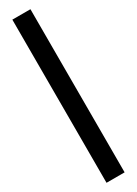

<svg xmlns="http://www.w3.org/2000/svg" viewBox="-273 -927 753 1057"><g transform="rotate(-30 104.0 -398.5)"><path d="M46.5 -917H161.5V120H46.5Z"/></g></svg>

Font: Big Shoulders Text Thin
Style: Bold
Weight: 700
Version: Version 2.002